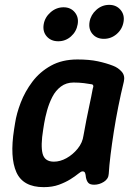

<svg xmlns="http://www.w3.org/2000/svg" viewBox="-20 -758 557 791"><path d="M160 13Q75 13 47.5 -48.5Q20 -110 38 -225L42 -250Q48 -290 65.5 -335.5Q83 -381 113.5 -421.5Q144 -462 190 -487.5Q236 -513 299 -513Q348 -513 383 -505.5Q418 -498 446 -487Q467 -479 481.5 -462.5Q496 -446 490 -421Q478 -372 467.5 -319.5Q457 -267 449 -216Q441 -165 435.5 -120.5Q430 -76 428 -42Q427 -21 408 -9Q389 3 368 3Q351 3 344 -4.5Q337 -12 334 -27Q333 -39 330.5 -45.5Q328 -52 320 -52Q314 -52 302 -42Q290 -32 270 -19.5Q250 -7 223 3Q196 13 160 13ZM202 -92Q228 -92 254 -106.5Q280 -121 300 -145.5Q320 -170 324 -200Q330 -233 336 -264.5Q342 -296 349 -327.5Q356 -359 362 -392Q369 -410 356 -411Q346 -413 326 -415.5Q306 -418 283 -418Q253 -418 231 -401.5Q209 -385 195.5 -358.5Q182 -332 174 -303Q166 -274 162 -250L158 -225Q147 -158 155.5 -125Q164 -92 202 -92ZM220 -588Q190 -588 172.5 -608Q155 -628 160 -658Q165 -687 188.5 -707.5Q212 -728 242 -728Q271 -728 288 -707.5Q305 -687 300 -658Q295 -628 272.5 -608Q250 -588 220 -588ZM408 -598Q378 -598 361 -618Q344 -638 349 -668Q354 -697 377 -717.5Q400 -738 430 -738Q459 -738 476.5 -717.5Q494 -697 489 -668Q484 -638 461 -618Q438 -598 408 -598Z"/></svg>

Font: Winky Sans Medium
Style: Italic
Weight: 500
Italic angle: -8.97852°
Designer: Simon Atzbach
Foundry: typofactur
Version: Version 1.205